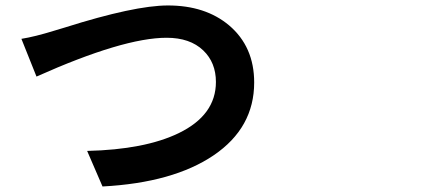

<svg xmlns="http://www.w3.org/2000/svg" viewBox="-20 -676 1540 696"><path d="M351.6 0 295.9 -128.9Q504.9 -133.8 627.9 -193.4Q762.7 -258.8 762.7 -378.9Q762.7 -449.2 716.8 -493.2Q668.9 -539.1 584 -539.1Q426.8 -539.1 112.3 -398.4L57.6 -535.2Q106.4 -543 175.8 -564.5Q186.5 -567.4 214.8 -576.2Q467.8 -656.2 588.9 -656.2Q724.6 -656.2 810.5 -584Q901.4 -506.8 901.4 -377Q901.4 -212.9 754.9 -113.3Q608.4 -13.7 351.6 0Z"/></svg>

Font: Bpmf GenYo Gothic B
Style: B
Weight: 700
Foundry: But Ko
Version: Version 1.320